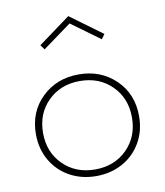

<svg xmlns="http://www.w3.org/2000/svg" viewBox="-86 -835 789 920"><g transform="rotate(-10 308.5 -375.0)"><path d="M57.6 -232.9Q57.6 -341.3 129.4 -410.6Q201.2 -480 308.6 -480Q416 -480 487.8 -410.6Q559.6 -341.3 559.6 -232.9Q559.6 -161.1 526.4 -104.2Q493.2 -47.4 436 -16.4Q378.9 14.6 308.6 14.6Q238.3 14.6 181.2 -16.4Q124 -47.4 90.8 -104.2Q57.6 -161.1 57.6 -232.9ZM463.9 -387.2Q402.8 -447.8 308.6 -447.8Q214.4 -447.8 153.3 -387.2Q92.3 -326.7 92.3 -232.9Q92.3 -139.2 153.3 -78.4Q214.4 -17.6 308.6 -17.6Q402.8 -17.6 463.9 -78.4Q524.9 -139.2 524.9 -232.9Q524.9 -326.7 463.9 -387.2ZM152.8 -649.4 308.6 -763.7 464.4 -649.4 447.8 -626.5 308.6 -728 169.4 -626.5Z"/></g></svg>

Font: Spartan MB ExtLt
Style: Regular
Weight: 200
Designer: Matt Bailey, Mirko Velimirovic
Foundry: Matt Bailey
Version: Version 1.005